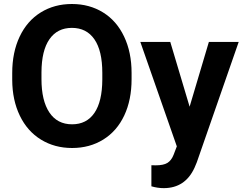

<svg xmlns="http://www.w3.org/2000/svg" viewBox="-20 -741 1232 974"><path d="M647.5 -339.4Q647.5 -234.4 610.4 -155.3Q573.2 -76.2 504.2 -33.2Q435.1 9.8 345.7 9.8Q257.3 9.8 188 -32.7Q118.7 -75.2 80.6 -154.1Q42.5 -232.9 42 -335.4V-370.6Q42 -475.6 79.8 -555.4Q117.7 -635.3 186.8 -678Q255.9 -720.7 344.7 -720.7Q433.6 -720.7 502.7 -678Q571.8 -635.3 609.6 -555.4Q647.5 -475.6 647.5 -371.1ZM499 -371.6Q499 -483.4 459 -541.5Q418.9 -599.6 344.7 -599.6Q271 -599.6 231 -542.2Q190.9 -484.9 190.4 -374V-339.4Q190.4 -230.5 230.5 -170.4Q270.5 -110.4 345.7 -110.4Q419.4 -110.4 459 -168.2Q498.5 -226.1 499 -336.9ZM941.9 -199.7 1039.6 -528.3H1190.9L978.5 82L966.8 109.9Q919.4 213.4 810.5 213.4Q779.8 213.4 748 204.1V97.2L769.5 97.7Q809.6 97.7 829.3 85.4Q849.1 73.2 860.4 44.9L877 1.5L691.9 -528.3H843.8Z"/></svg>

Font: SteelSelectRoboto
Style: Roboto-Bold
Weight: 700
Designer: Google
Version: Version 2.137; 2017